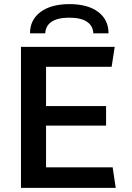

<svg xmlns="http://www.w3.org/2000/svg" viewBox="-20 -914 640 934"><path d="M82 0V-686H538L523 -589H204V-398H496V-303H204V-100H528L543 0ZM126 -752Q126 -818 177.5 -856Q229 -894 318 -894Q407 -894 457.5 -856Q508 -818 508 -752H434Q432 -789 402.5 -808.5Q373 -828 317 -828Q261 -828 231.5 -808.5Q202 -789 200 -752Z"/></svg>

Font: Chivo Mono Medium
Style: Regular
Weight: 500
Monospace: yes
Designer: Hector Gatti
Foundry: Omnibus-Type
Version: Version 1.008